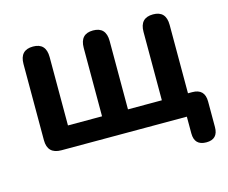

<svg xmlns="http://www.w3.org/2000/svg" viewBox="-92 -623 1052 887"><g transform="rotate(-15 434.0 -179.5)"><path d="M792 138Q735 138 735 80V0H135Q69 0 69 -66V-430Q69 -497 132 -497Q194 -497 194 -430V-103H357V-430Q357 -497 419 -497Q481 -497 481 -430V-103H643V-430Q643 -497 706 -497Q768 -497 768 -430V-103H788Q848 -103 848 -42V80Q848 138 792 138Z"/></g></svg>

Font: Chiron GoRound TC SB
Style: Regular
Weight: 500
Designer: Ryoko NISHIZUKA 西塚涼子 (kana, bopomofo & ideographs); Paul D. Hunt (Latin, Greek & Cyrillic); Sandoll Communications 산돌커뮤니
Foundry: Adobe
Version: Version 1.000;hotconv 1.1.1;makeotfexe 2.6.0